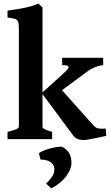

<svg xmlns="http://www.w3.org/2000/svg" viewBox="-20 -777 613 1072"><path d="M556.2 -413.6Q534.7 -411.6 512.2 -402.8Q489.7 -394 468.3 -378.4L284.2 -242.2L212.4 -256.8L338.4 -370.6Q359.9 -390.1 362.3 -399.2Q364.7 -408.2 354.5 -410.9Q344.2 -413.6 327.1 -413.6V-454.1H556.2ZM22 0V-40.5Q54.2 -48.8 69.8 -55.2Q85.4 -61.5 85.4 -70.3V-613.3Q85.4 -642.6 81.3 -655Q77.1 -667.5 63.7 -671.6Q50.3 -675.8 22 -678.7V-717.8Q74.2 -724.6 116.5 -733.2Q158.7 -741.7 194.3 -756.8L217.3 -735.4V-70.3Q217.3 -63 226.1 -57.4Q234.9 -51.8 271 -40.5V0ZM573.2 -18.6Q554.2 -14.2 527.6 -8.5Q501 -2.9 478.5 1Q456.1 4.9 449.2 4.9Q428.7 4.9 413.8 -1Q398.9 -6.8 388.2 -21L213.4 -256.8L308.1 -293.9L500 -78.6Q514.2 -63 528.1 -60.1Q542 -57.1 570.3 -59.1ZM378.9 131.8Q378.9 168.9 347.9 209Q316.9 249 266.1 274.9L237.3 247.6Q257.8 229 270.8 209.5Q283.7 189.9 283.7 167.5Q283.7 145 264.4 129.6Q245.1 114.3 206.1 113.8L197.3 78.6Q211.4 67.4 236.8 58.8Q262.2 50.3 287.4 45.7Q312.5 41 325.7 42Q348.6 53.2 363.8 74.5Q378.9 95.7 378.9 131.8Z"/></svg>

Font: Gentium Book Plus
Style: Bold
Weight: 700
Designer: Victor Gaultney, Annie Olsen, Iska Routamaa, Becca Hirsbrunner
Foundry: SIL International
Version: Version 6.101